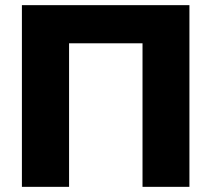

<svg xmlns="http://www.w3.org/2000/svg" viewBox="-20 -725 820 745"><path d="M65 0V-705H715V0H533V-557H248V0Z"/></svg>

Font: Mulish Black
Style: Regular
Weight: 900
Designer: Vernon Adams
Foundry: Vernon Adams
Version: Version 3.603; ttfautohint (v1.8.3)